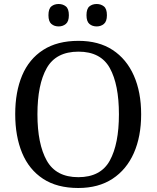

<svg xmlns="http://www.w3.org/2000/svg" viewBox="-20 -929 782 959"><path d="M371 10Q265 10 195 -36Q125 -82 90.5 -165Q56 -248 56 -359Q56 -470 90.5 -552Q125 -634 195.5 -679.5Q266 -725 372 -725Q473 -725 542.5 -679.5Q612 -634 648.5 -551.5Q685 -469 685 -358Q685 -247 648.5 -164.5Q612 -82 542 -36Q472 10 371 10ZM371 -44Q483 -44 528.5 -127Q574 -210 574 -358Q574 -507 528.5 -589Q483 -671 372 -671Q260 -671 213.5 -589Q167 -507 167 -358Q167 -210 213.5 -127Q260 -44 371 -44ZM463 -797Q441 -797 426.5 -809.5Q412 -822 412 -853Q412 -885 426.5 -897Q441 -909 463 -909Q484 -909 499 -897Q514 -885 514 -853Q514 -822 499 -809.5Q484 -797 463 -797ZM273 -797Q251 -797 236.5 -809.5Q222 -822 222 -853Q222 -885 236.5 -897Q251 -909 273 -909Q294 -909 309 -897Q324 -885 324 -853Q324 -822 309 -809.5Q294 -797 273 -797Z"/></svg>

Font: NotoSerif-Regular
Style: Regular
Weight: 400
Designer: Monotype Design Team
Foundry: Monotype Imaging Inc.
Version: Version 2.007; ttfautohint (v1.8) -l 8 -r 50 -G 200 -x 14 -D